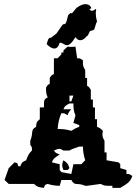

<svg xmlns="http://www.w3.org/2000/svg" viewBox="-20 -900 660 926"><path d="M399 -727 400 -725C404 -729 408 -737 413 -748L416 -751L429 -754L435 -759C441 -781 446 -794 448 -796C444 -810 442 -823 442 -834C442 -841 442 -847 444 -853L441 -857C435 -851 429 -848 424 -848C419 -848 416 -850 412 -855C410 -857 417 -857 420 -860C420 -867 411 -880 392 -880C381 -880 367 -875 349 -862L330 -839C326 -835 323 -835 321 -838C304 -822 312 -837 301 -797C295 -792 306 -790 287 -782C287 -784 287 -784 286 -784C283 -784 274 -769 252 -738L227 -719C226 -719 226 -718 225 -718C211 -718 211 -703 205 -688C209 -682 227 -666 242 -666C253 -666 262 -674 268 -694H270C282 -694 291 -682 303 -682C313 -682 326 -691 344 -721C351 -710 359 -706 367 -706C382 -706 395 -720 399 -727ZM286 -127C281 -115 280 -109 280 -103C280 -97 281 -92 286 -80H306L315 -89C308 -111 305 -114 286 -127ZM286 -439 296 -430ZM315 -439H334L324 -411H315ZM315 -401H334C334 -379 335 -363 344 -344L334 -307L362 -297V-288C346 -283 338 -278 324 -269C301 -276 282 -278 258 -278C260 -305 265 -330 276 -354C293 -354 292 -353 306 -344C310 -357 313 -362 324 -373H286C293 -391 296 -390 315 -401ZM362 -193H380C380 -169 384 -150 391 -127L372 -108H334L324 -61L276 -70L268 -80V-108L230 -117C238 -138 249 -142 268 -155C252 -161 249 -161 240 -174C251 -179 259 -182 266 -182C272 -182 277 -180 286 -174H315C328 -183 345 -186 362 -193ZM391 -4H400L466 -13C478 -5 489 -4 504 -4H522V6H560C587 -11 608 -19 618 -51C604 -60 607 -61 590 -61V-80L560 -89V-108L552 -117L494 -127V-165H484V-221C476 -235 474 -242 474 -254C474 -258 476 -263 476 -269C465 -280 461 -284 448 -288V-325H438V-382H428V-420H418V-467C408 -482 411 -480 400 -486V-524H391V-562C383 -576 380 -582 380 -594V-609C366 -618 369 -619 352 -619L344 -675C337 -674 330 -674 324 -674C318 -674 313 -674 306 -675L286 -657V-647H276V-638L258 -619H240V-543C229 -537 229 -539 220 -524V-496C209 -490 211 -492 202 -477C202 -457 202 -448 210 -430C193 -423 192 -413 192 -399V-382H172V-325C156 -312 156 -310 154 -288C125 -273 143 -262 126 -221V-202C135 -188 134 -191 134 -174C119 -161 113 -146 106 -127C86 -118 85 -117 78 -98H68C64 -114 66 -113 50 -117L22 -89L2 -32L22 -13H144C159 2 170 4 192 6C197 -9 195 -8 210 -13C229 -7 247 -4 268 -4L276 -32H324C341 0 349 -22 391 -4Z"/></svg>

Font: GNUTypewriter
Style: Standard
Weight: 400
Version: Version 001.000